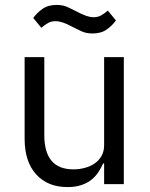

<svg xmlns="http://www.w3.org/2000/svg" viewBox="-20 -748 608 780"><path d="M403 -84H399Q391 -66 379.5 -48.5Q368 -31 351 -17.5Q334 -4 310 4Q286 12 254 12Q174 12 127 -39.5Q80 -91 80 -185V-516H160V-199Q160 -60 278 -60Q302 -60 324.5 -66Q347 -72 364.5 -84Q382 -96 392.5 -114.5Q403 -133 403 -159V-516H483V0H403ZM356 -612Q330 -612 311 -621Q292 -630 276 -638Q252 -651 235.5 -656.5Q219 -662 206 -662Q189 -662 176 -655Q163 -648 148 -635L115 -675Q129 -695 152 -711.5Q175 -728 210 -728Q236 -728 255 -719Q274 -710 290 -702Q314 -689 330.5 -683.5Q347 -678 360 -678Q377 -678 390 -685Q403 -692 418 -705L451 -665Q437 -645 414 -628.5Q391 -612 356 -612Z"/></svg>

Font: IBM Plex Sans
Style: Regular
Weight: 400
Designer: Mike Abbink, Paul van der Laan, Pieter van Rosmalen
Foundry: Bold Monday
Version: Version 3.005